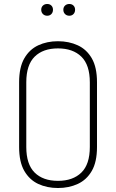

<svg xmlns="http://www.w3.org/2000/svg" viewBox="-20 -938 583 964"><path d="M271 6Q216 6 172 -14.5Q128 -35 102 -80Q76 -125 76 -200V-525Q76 -600 102 -645Q128 -690 172 -710.5Q216 -731 271 -731Q326 -731 370.5 -710.5Q415 -690 441 -645Q467 -600 467 -525V-200Q467 -125 441 -80Q415 -35 370.5 -14.5Q326 6 271 6ZM271 -30Q346 -30 388.5 -71.5Q431 -113 431 -200V-525Q431 -612 388.5 -653.5Q346 -695 271 -695Q196 -695 154 -653.5Q112 -612 112 -525V-200Q112 -113 154 -71.5Q196 -30 271 -30ZM328 -859Q315 -859 306.5 -867.5Q298 -876 298 -889Q298 -902 306.5 -910Q315 -918 328 -918Q341 -918 349 -910Q357 -902 357 -889Q357 -876 349 -867.5Q341 -859 328 -859ZM217 -859Q204 -859 195.5 -867.5Q187 -876 187 -889Q187 -902 195.5 -910Q204 -918 217 -918Q230 -918 238 -910Q246 -902 246 -889Q246 -876 238 -867.5Q230 -859 217 -859Z"/></svg>

Font: Dosis ExtraLight ExtraLight
Style: Regular
Weight: 250
Version: Version 3.001; ttfautohint (v1.8.2)